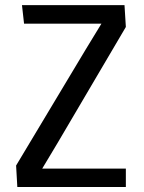

<svg xmlns="http://www.w3.org/2000/svg" viewBox="-20 -748 574 768"><path d="M483.4 0H49.3L44.4 -85.9L323.2 -550.8L385.7 -653.3H76.2L67.9 -727.5H478L483.4 -640.1L210.4 -176.3L148.9 -73.7H483.4Z"/></svg>

Font: Coda
Style: Regular
Weight: 400
Designer: vernon adams
Foundry: vernon adams
Version: Version 2.001; ttfautohint (v0.8) -r 50 -G 200 -x